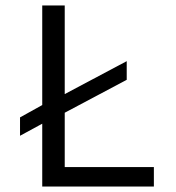

<svg xmlns="http://www.w3.org/2000/svg" viewBox="-20 -680 640 700"><path d="M134 -229 53 -185V-252L134 -297V-660H216V-337L442 -457V-389L216 -269V-71H541V0H134Z"/></svg>

Font: Office Code Pro
Style: Regular
Weight: 400
Designer: Nathan Rutzky & Paul D. Hunt
Foundry: Adobe Systems Incorporated
Version: Version 1.004